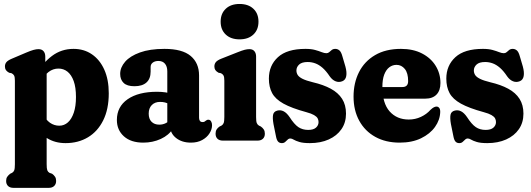

<svg xmlns="http://www.w3.org/2000/svg" viewBox="-20 -695 2627 949"><path d="M203.8 -415.3V-369.6L210.6 -354V116.7Q210.6 138.6 213.8 146.8Q217.1 155 224.6 159.3L237.4 163.7Q246.8 170.6 252.1 178.7Q257.4 186.8 257.4 199.3Q257.4 215 247.7 224.3Q238.1 233.5 221.4 233.5H46.3Q29.6 233.5 19.9 224.5Q10.3 215.4 10.3 199.3Q10.3 186.8 15.6 179Q20.9 171.1 30.3 163.7L39.6 159.3Q47 155.2 50.3 146.9Q53.6 138.6 53.6 116.7V-296.1Q53.6 -314 49.8 -321.4Q45.9 -328.7 37 -333.1L24.9 -335.5Q13.7 -341.9 9 -348.9Q4.4 -355.9 4.4 -366.7Q4.4 -379.1 11.8 -387.9Q19.2 -396.7 38 -404.7L108.7 -434.7Q131.6 -444.5 145.6 -448.3Q159.7 -452.1 170.1 -452.1Q186.8 -452.1 195.3 -441.9Q203.8 -431.8 203.8 -415.3ZM181.5 -286.4 154.6 -321.5Q190.2 -383.3 236.7 -418.3Q283.2 -453.4 343.5 -453.4Q395.3 -453.4 434.4 -426.5Q473.6 -399.7 495.6 -350.5Q517.6 -301.4 517.6 -233.8Q517.6 -155.2 490.1 -100.1Q462.7 -45 414.6 -16.3Q366.6 12.4 303.9 12.4Q251.7 12.4 212.3 -12.3Q173 -37 145.4 -84.4L187.5 -139.1Q205.8 -103.1 226.8 -88.4Q247.9 -73.7 273.1 -73.7Q297 -73.7 315.6 -90.1Q334.1 -106.6 344.8 -138.3Q355.5 -170 355.5 -215.5Q355.5 -263.2 344.3 -294.2Q333 -325.2 313.7 -340.7Q294.3 -356.1 269 -356.1Q242.1 -356.1 220 -339.2Q197.9 -322.2 181.5 -286.4Z M820.9 -72.6V-86.2L806.9 -88V-342.1Q806.9 -366.5 795.4 -380.1Q783.9 -393.7 763.1 -393.7Q746.1 -393.7 735.3 -385.7Q724.5 -377.6 724.5 -364V-341.1Q724.5 -305.8 703.9 -287.3Q683.3 -268.8 644.5 -268.8Q607.9 -268.8 591 -285.2Q574 -301.6 574 -329.8Q574 -361.7 598.5 -389.9Q623 -418.1 671.7 -435.7Q720.4 -453.4 792.6 -453.4Q880.9 -453.4 922.4 -418.5Q963.9 -383.6 963.9 -322V-112.7Q963.9 -104.4 967.7 -98Q971.6 -91.7 981.6 -91.7Q986.9 -91.7 990.5 -93.5Q994.2 -95.4 997.3 -98.4Q999.7 -100.3 1002.7 -101.8Q1005.7 -103.3 1009.6 -103.3Q1018.4 -103.3 1023.2 -95.3Q1028.1 -87.4 1028.1 -76.3Q1028.1 -55.6 1015.4 -35.7Q1002.8 -15.8 979.4 -2.9Q956 10 923.6 10Q879.1 10 850 -13.1Q820.9 -36.3 820.9 -72.6ZM557.7 -102Q557.7 -167.6 610.8 -204.5Q663.9 -241.4 756.3 -241.4Q778.3 -241.4 798.6 -238.4Q819 -235.4 832.4 -229.7L817.3 -179.8Q806 -185.9 795.3 -188.6Q784.6 -191.3 771.2 -191.3Q745.5 -191.3 730.2 -175.7Q715 -160.2 715 -133.4Q715 -107.2 729.2 -93Q743.4 -78.9 767.3 -78.9Q785.4 -78.9 800.4 -86.8Q815.4 -94.8 824 -106.7L834.9 -59.2Q814.6 -26.6 774.8 -8.3Q734.9 10 688.1 10Q627.1 10 592.4 -21.2Q557.7 -52.4 557.7 -102Z M1245.8 -415.3V-116.8Q1245.8 -95.3 1249.1 -87Q1252.4 -78.7 1259.8 -74.2L1269.1 -69.8Q1278.5 -63.2 1283.8 -54.9Q1289.1 -46.7 1289.1 -34.2Q1289.1 -18.1 1279.4 -9Q1269.8 0 1253.1 0H1081.5Q1064.4 0 1055 -9Q1045.5 -18.1 1045.5 -34.2Q1045.5 -46.7 1050.6 -54.9Q1055.7 -63.2 1065.5 -69.8L1074.8 -74.2Q1082.2 -78.7 1085.5 -87Q1088.8 -95.3 1088.8 -116.8V-296.1Q1088.8 -314 1085 -321.4Q1081.1 -328.7 1072.2 -333.1L1060.1 -335.5Q1048.9 -341.9 1044.3 -348.9Q1039.6 -355.9 1039.6 -366.7Q1039.6 -379.1 1047 -388.1Q1054.4 -397.1 1073.2 -404.7L1154.3 -436.7Q1176.8 -445.7 1189.4 -448.9Q1202.1 -452.1 1212.9 -452.1Q1229.2 -452.1 1237.5 -441.9Q1245.8 -431.8 1245.8 -415.3ZM1164.1 -500.5Q1120.9 -500.5 1095.8 -524.3Q1070.6 -548 1070.6 -587.9Q1070.6 -627.9 1095.8 -651.6Q1120.9 -675.4 1164.1 -675.4Q1207.3 -675.4 1232.4 -651.7Q1257.6 -628 1257.6 -588Q1257.6 -548 1232.4 -524.3Q1207.3 -500.5 1164.1 -500.5Z M1503.3 -52.9Q1529.3 -52.9 1541.9 -64.2Q1554.5 -75.5 1554.5 -91.5Q1554.5 -101.9 1549.9 -110.3Q1545.2 -118.7 1532.1 -126.3Q1519.1 -133.9 1494.1 -140.6Q1421.4 -160.4 1381.1 -182.8Q1340.9 -205.2 1325 -235Q1309 -264.8 1309 -306.4Q1309 -371.3 1353.7 -412.3Q1398.4 -453.4 1489.8 -453.4Q1518.4 -453.4 1537.5 -448Q1556.7 -442.7 1569.9 -437.3Q1583.2 -432 1593.2 -432Q1601.5 -432 1607.3 -437.3Q1613.1 -442.7 1619.8 -448Q1626.6 -453.4 1637.3 -453.4Q1648.7 -453.4 1657.6 -445.8Q1666.6 -438.2 1672.5 -416.2L1687.3 -365.9Q1694.9 -338 1691.4 -318.9Q1688 -299.9 1672 -293.5Q1655 -286.7 1638.8 -293.2Q1622.6 -299.6 1609.8 -317.5Q1592.1 -344.2 1574.4 -359.7Q1556.7 -375.1 1538.5 -381.8Q1520.3 -388.5 1500.8 -388.5Q1471.9 -388.5 1458.5 -376Q1445.1 -363.4 1445.1 -346.6Q1445.1 -334.3 1451.7 -324Q1458.4 -313.8 1476 -305.1Q1493.7 -296.4 1526 -288.5Q1578.5 -276.3 1615.1 -256.4Q1651.7 -236.6 1670.9 -206.5Q1690.2 -176.4 1690.2 -133.2Q1690.2 -89 1667.6 -56.4Q1645.1 -23.8 1604.8 -5.7Q1564.5 12.4 1511.6 12.4Q1478.2 12.4 1459.7 6.7Q1441.3 1.1 1431.8 -4.7Q1422.3 -10.5 1415.3 -10.5Q1407.4 -10.5 1401.7 -4.7Q1396 1.1 1389.5 6.7Q1383.1 12.4 1373 12.4Q1361.4 12.4 1354.5 4.9Q1347.5 -2.7 1344 -21.5L1331.8 -81.8Q1326.5 -111.8 1329.8 -127.9Q1333.1 -144 1350.9 -148.4Q1366.7 -152.5 1381.7 -145Q1396.8 -137.5 1411.2 -116.5Q1434.3 -80.5 1454.7 -66.7Q1475.1 -52.9 1503.3 -52.9Z M2157 -284.8Q2157 -247.6 2137.5 -227.5Q2118 -207.4 2082.4 -207.4H1832.2V-264.8H1968.8Q1997.3 -264.8 1997.3 -294.1Q1997.3 -334.2 1980.8 -354.3Q1964.2 -374.4 1939.9 -374.4Q1920.1 -374.4 1904.3 -362.5Q1888.5 -350.6 1879.2 -326.5Q1870 -302.5 1870 -265.5Q1870 -184.9 1905.7 -144.5Q1941.5 -104.2 2000.5 -104.2Q2032.4 -104.2 2060.5 -117.3Q2088.6 -130.4 2107.6 -151.9Q2117.5 -161.2 2124.5 -164.7Q2131.5 -168.3 2137.6 -168.3Q2145.5 -168.3 2150.8 -161.8Q2156.1 -155.4 2155.9 -141.4Q2154.8 -102.3 2130.2 -67.7Q2105.6 -33.1 2061 -11.5Q2016.4 10 1955.7 10Q1886.4 10 1835.1 -18.4Q1783.8 -46.8 1755.7 -98.1Q1727.5 -149.5 1727.5 -217.6Q1727.5 -284.9 1754.4 -338.3Q1781.3 -391.7 1833.7 -422.5Q1886.2 -453.4 1961.8 -453.4Q2022.1 -453.4 2065.8 -430.8Q2109.6 -408.2 2133.3 -369.8Q2157 -331.5 2157 -284.8Z M2380.3 -52.9Q2406.3 -52.9 2418.9 -64.2Q2431.5 -75.5 2431.5 -91.5Q2431.5 -101.9 2426.9 -110.3Q2422.2 -118.7 2409.1 -126.3Q2396.1 -133.9 2371.1 -140.6Q2298.4 -160.4 2258.1 -182.8Q2217.9 -205.2 2202 -235Q2186 -264.8 2186 -306.4Q2186 -371.3 2230.7 -412.3Q2275.4 -453.4 2366.8 -453.4Q2395.4 -453.4 2414.5 -448Q2433.7 -442.7 2446.9 -437.3Q2460.2 -432 2470.2 -432Q2478.5 -432 2484.3 -437.3Q2490.1 -442.7 2496.8 -448Q2503.6 -453.4 2514.3 -453.4Q2525.7 -453.4 2534.6 -445.8Q2543.6 -438.2 2549.5 -416.2L2564.3 -365.9Q2571.9 -338 2568.4 -318.9Q2565 -299.9 2549 -293.5Q2532 -286.7 2515.8 -293.2Q2499.6 -299.6 2486.8 -317.5Q2469.1 -344.2 2451.4 -359.7Q2433.7 -375.1 2415.5 -381.8Q2397.3 -388.5 2377.8 -388.5Q2348.9 -388.5 2335.5 -376Q2322.1 -363.4 2322.1 -346.6Q2322.1 -334.3 2328.7 -324Q2335.4 -313.8 2353 -305.1Q2370.7 -296.4 2403 -288.5Q2455.5 -276.3 2492.1 -256.4Q2528.7 -236.6 2547.9 -206.5Q2567.2 -176.4 2567.2 -133.2Q2567.2 -89 2544.6 -56.4Q2522.1 -23.8 2481.8 -5.7Q2441.5 12.4 2388.6 12.4Q2355.2 12.4 2336.7 6.7Q2318.3 1.1 2308.8 -4.7Q2299.3 -10.5 2292.3 -10.5Q2284.4 -10.5 2278.7 -4.7Q2273 1.1 2266.5 6.7Q2260.1 12.4 2250 12.4Q2238.4 12.4 2231.5 4.9Q2224.5 -2.7 2221 -21.5L2208.8 -81.8Q2203.5 -111.8 2206.8 -127.9Q2210.1 -144 2227.9 -148.4Q2243.7 -152.5 2258.7 -145Q2273.8 -137.5 2288.2 -116.5Q2311.3 -80.5 2331.7 -66.7Q2352.1 -52.9 2380.3 -52.9Z"/></svg>

Font: Fraunces 144pt S100 Black
Style: Regular
Weight: 900
Version: Version 1.000